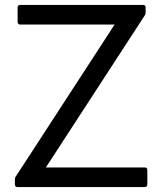

<svg xmlns="http://www.w3.org/2000/svg" viewBox="-20 -754 660 774"><path d="M50 0Q40 0 40 -11V-30Q40 -38 44 -43L442 -655H62Q51 -655 51 -666V-724Q51 -734 62 -734H557Q567 -734 567 -724V-704Q567 -696 563 -691L165 -79H563Q574 -79 574 -69V-11Q574 0 563 0Z"/></svg>

Font: LINE Seed Sans KR Regular
Style: Regular
Weight: 400
Designer: LINE VX Design & Sandoll Inc & Dalton Maag Ltd
Foundry: Sandoll Inc.
Version: Version 1.000